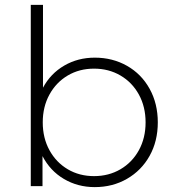

<svg xmlns="http://www.w3.org/2000/svg" viewBox="-20 -762 715 786"><path d="M500 -492.5C460.7 -514.8 416.7 -526 368 -526C322 -526 280.3 -515.2 243 -493.5C205.7 -471.8 176.7 -441.7 156 -403V-742H106V0H154V-123C174.7 -83 203.8 -51.8 241.5 -29.5C279.2 -7.2 321.3 4 368 4C416.7 4 460.7 -7.3 500 -30C539.3 -52.7 570.2 -84 592.5 -124C614.8 -164 626 -209.7 626 -261C626 -312.3 614.8 -358.2 592.5 -398.5C570.2 -438.8 539.3 -470.2 500 -492.5ZM473 -69C441 -50.3 405 -41 365 -41C325 -41 289.2 -50.3 257.5 -69C225.8 -87.7 200.8 -113.7 182.5 -147C164.2 -180.3 155 -218.3 155 -261C155 -303.7 164.2 -341.7 182.5 -375C200.8 -408.3 225.8 -434.3 257.5 -453C289.2 -471.7 325 -481 365 -481C405 -481 441 -471.7 473 -453C505 -434.3 530.2 -408.3 548.5 -375C566.8 -341.7 576 -303.7 576 -261C576 -218.3 566.8 -180.3 548.5 -147C530.2 -113.7 505 -87.7 473 -69Z"/></svg>

Font: Montserrat Custom ExtraLight
Style: Regular
Weight: 300
Designer: Julieta Ulanovsky
Foundry: Julieta Ulanovsky
Version: Version 7.200